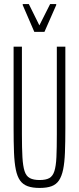

<svg xmlns="http://www.w3.org/2000/svg" viewBox="-20 -918 389 946"><path d="M175 8Q140 8 116.5 -0.5Q93 -9 79 -28.5Q65 -48 58 -82Q51 -116 49 -166.5Q47 -217 47 -287V-688H88V-256Q88 -188 90.5 -144Q93 -100 101 -75Q109 -50 127 -40.5Q145 -31 175 -31Q206 -31 223 -40.5Q240 -50 248 -75Q256 -100 258 -144Q260 -188 260 -256V-688H302V-287Q302 -217 300 -166.5Q298 -116 291 -82.5Q284 -49 270.5 -29Q257 -9 234 -0.5Q211 8 175 8ZM149 -761 92 -893V-898H122L174 -793L227 -898H257V-893L199 -761Z"/></svg>

Font: Saira UltraCondensed ExtraLight
Style: Regular
Weight: 250
Width: 1
Designer: Hector Gatti with collaboration of the Omnibus-Type team
Foundry: Omnibus-Type
Version: Version 1.101